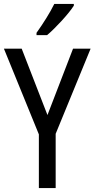

<svg xmlns="http://www.w3.org/2000/svg" viewBox="-20 -963 484 983"><path d="M358 -934V-943H258C236 -898 202 -844 167 -795V-783H221C264 -819 333 -894 358 -934ZM223 -374 91 -714H0L179 -275V0H265V-278L444 -714H354Z"/></svg>

Font: Noto Sans Telugu Condensed
Style: Regular
Weight: 400
Width: 3
Designer: Jelle Bosma - Monotype Design Team
Foundry: Monotype Imaging Inc.
Version: Version 2.005